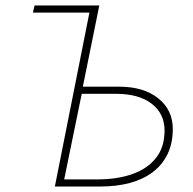

<svg xmlns="http://www.w3.org/2000/svg" viewBox="-20 -680 704 700"><path d="M180 0 306 -634H100L106 -660H342L282 -364H414Q504 -364 557 -321.5Q610 -279 610 -210Q610 -158 591 -118.5Q572 -79 537 -52.5Q502 -26 453.5 -13Q405 0 346 0ZM214 -26H336Q408 -26 463 -45.5Q518 -65 549 -104.5Q580 -144 580 -204Q580 -265 533.5 -301.5Q487 -338 402 -338H278Z"/></svg>

Font: Source Sans 3 ExtraLight
Style: Italic
Weight: 250
Italic angle: -11°
Designer: Paul D. Hunt
Foundry: Adobe
Version: Version 3.046;hotconv 1.0.118;makeotfexe 2.5.65603